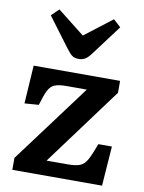

<svg xmlns="http://www.w3.org/2000/svg" viewBox="-88 -859 692 921"><g transform="rotate(10 257.5 -398.5)"><path d="M37 0V-58L322 -441H221Q186 -441 166 -433Q146 -425 134 -401Q122 -377 108 -329L39 -324L51 -510H472V-452L191 -72H294Q333 -72 354 -80.5Q375 -89 389 -115Q403 -141 422 -193H488L474 0ZM258 -579Q238 -579 226 -587.5Q214 -596 197 -619L90 -762L126 -797L258 -693L392 -796L428 -763L314 -611Q300 -593 287 -586Q274 -579 258 -579Z"/></g></svg>

Font: Literata 12pt SemiBold
Style: Regular
Weight: 600
Designer: Latin by Veronika Burian and Jose Scaglione. Greek by Irene Vlachou. Cyrillic by Vera Evstafieva.
Foundry: TypeTogether
Version: Version 3.002